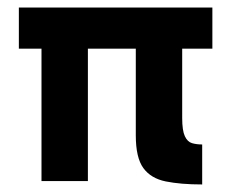

<svg xmlns="http://www.w3.org/2000/svg" viewBox="-20 -480 623 509"><path d="M30 -460H543V-351H463V-167Q463 -134 470 -119Q477 -104 489 -100.5Q501 -97 516 -97V9Q459 9 419.5 1Q380 -7 360 -34.5Q340 -62 340 -121V-351H213V0H90V-351H30Z"/></svg>

Font: Von Semi
Style: Regular
Weight: 600
Version: Version 4.000; ttfautohint (v1.8.4.7-5d5b)